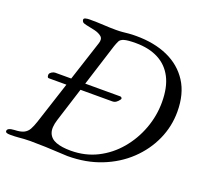

<svg xmlns="http://www.w3.org/2000/svg" viewBox="-120 -790 988 932"><g transform="rotate(20 374.0 -324.0)"><path d="M103 -317Q97 -317 95.5 -324Q94 -331 95 -335Q97 -342 106 -347.5Q115 -353 123 -353H459Q464 -353 467 -348.5Q470 -344 466 -339Q459 -329 450.5 -323Q442 -317 431 -317ZM317 7Q308 7 275.5 5Q243 3 202 1.5Q161 0 124 0Q106 0 91.5 1Q77 2 61 3.5Q45 5 20 5Q8 5 2 2.5Q-4 0 -4 -6Q-4 -22 32 -24Q64 -25 80.5 -33.5Q97 -42 106 -58.5Q115 -75 123 -99L273 -560Q281 -584 267.5 -595.5Q254 -607 231 -612.5Q208 -618 186 -622Q171 -625 166.5 -630Q162 -635 162 -642Q162 -648 171 -650.5Q180 -653 192 -653Q232 -653 265 -651Q298 -649 329 -649Q349 -649 363.5 -650.5Q378 -652 393.5 -653.5Q409 -655 432 -655Q526 -655 596 -623.5Q666 -592 705.5 -530.5Q745 -469 745 -377Q745 -301 714 -232Q683 -163 626 -109Q569 -55 490.5 -24Q412 7 317 7ZM322 -23Q397 -23 458.5 -54Q520 -85 565 -138.5Q610 -192 634.5 -258.5Q659 -325 659 -395Q659 -472 633 -522Q607 -572 558.5 -597Q510 -622 442 -622Q400 -622 382 -616.5Q364 -611 358.5 -599.5Q353 -588 347 -571L211 -141Q197 -97 207 -71Q217 -45 246.5 -34Q276 -23 322 -23Z"/></g></svg>

Font: EB Garamond
Style: Italic
Weight: 400
Italic angle: -17.2°
Designer: Georg Duffner and Octavio Pardo
Foundry: Georg Duffner
Version: Version 1.001